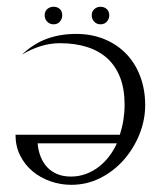

<svg xmlns="http://www.w3.org/2000/svg" viewBox="-20 -524 465 556"><path d="M327.1 -133.8Q334 -155.3 337.4 -177Q340.8 -198.7 340.8 -221.2Q340.8 -266.1 327.9 -299.6Q314.9 -333 290.8 -355Q266.6 -377 231.9 -387.9Q197.3 -398.9 153.8 -398.9Q124.5 -398.9 96.4 -389.9Q68.4 -380.9 43.5 -365.7Q76.7 -397.5 115.5 -411.6Q154.3 -425.8 200.2 -425.8Q245.6 -425.8 282.7 -410.4Q319.8 -395 345.9 -367.7Q372.1 -340.3 386.2 -302.5Q400.4 -264.6 400.4 -219.7Q400.4 -176.3 383.8 -135Q367.2 -93.8 338.4 -61Q309.6 -28.3 270.5 -8.5Q231.4 11.2 186.5 11.2Q155.3 11.2 126 1Q96.7 -9.3 74.2 -28.1Q51.8 -46.9 38.3 -73.7Q24.9 -100.6 24.9 -133.8ZM88.9 -108.9Q90.8 -87.4 97.9 -69.8Q105 -52.2 116.9 -39.6Q128.9 -26.9 146 -19.8Q163.1 -12.7 185.5 -12.7Q208.5 -12.7 228.8 -20.3Q249 -27.8 265.9 -40.8Q282.7 -53.7 296.1 -71.3Q309.6 -88.9 318.4 -108.9ZM135.3 -504.4Q146.5 -504.4 153.3 -497.8Q160.2 -491.2 160.2 -480Q160.2 -468.8 153.3 -461.2Q146.5 -453.6 135.3 -453.6Q124 -453.6 116.7 -461.2Q109.4 -468.8 109.4 -480Q109.4 -491.2 116.9 -497.8Q124.5 -504.4 135.3 -504.4ZM271 -504.4Q281.7 -504.4 289.1 -497.8Q296.4 -491.2 296.4 -480Q296.4 -468.8 289.3 -461.2Q282.2 -453.6 271 -453.6Q259.8 -453.6 252.7 -461.4Q245.6 -469.2 245.6 -480Q245.6 -490.7 253.2 -497.6Q260.7 -504.4 271 -504.4Z"/></svg>

Font: CAT Linz
Style: Regular
Weight: 400
Designer: Peter Wiegel
Foundry: Peter Wiegel
Version: Version 1.08